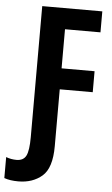

<svg xmlns="http://www.w3.org/2000/svg" viewBox="-116 -754 585 1003"><g transform="rotate(5 176.5 -252.5)"><path d="M193 9V-289H366V-399H193V-604H379V-714H64V-27Q64 44 50 71Q36 98 0 98Q-29 98 -55 88V198Q-25 209 19 209Q94 209 143.5 166.5Q193 124 193 9Z"/></g></svg>

Font: Noto Sans UI Condensed
Style: Bold
Weight: 700
Width: 3
Designer: Monotype Design Team
Foundry: Monotype Imaging Inc.
Version: 1.001